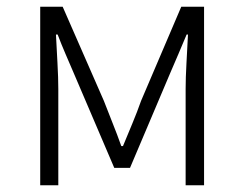

<svg xmlns="http://www.w3.org/2000/svg" viewBox="-20 -553 728 573"><path d="M100 -533H167L290 -252Q303 -218 316.5 -184.5Q330 -151 342 -117H347Q361 -151 375 -184.5Q389 -218 401 -252L521 -533H589V0H534V-288Q534 -320 536.5 -365Q539 -410 541 -450H537Q525 -421 512.5 -392Q500 -363 488 -335L368 -52H321L200 -335Q188 -363 175.5 -392Q163 -421 152 -450H147Q149 -410 151.5 -365Q154 -320 154 -288V0H100Z"/></svg>

Font: SpoqaHanSansJP-Light
Style: Regular
Weight: 300
Designer: [Source Han Sans]
Ryoko NISHIZUKA  (kana & ideographs); Paul D. Hunt (Latin, Greek & Cyrillic); Wenlong ZHANG  (bopomofo
Foundry: Spoqa (http://bi.spoqa.com)
Version: Version 1.002.20150607